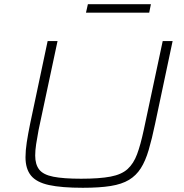

<svg xmlns="http://www.w3.org/2000/svg" viewBox="-20 -883 873 911"><path d="M373 8Q272 8 212.5 -5Q153 -18 127 -50Q101 -82 101 -137Q101 -169 107 -208Q113 -247 123 -296L206 -688H253L163 -266Q156 -229 151.5 -199Q147 -169 147 -145Q147 -103 166 -78.5Q185 -54 233 -44.5Q281 -35 365 -35Q452 -35 504.5 -45Q557 -55 585.5 -81Q614 -107 630.5 -151.5Q647 -196 662 -266L752 -688H799L716 -296Q701 -224 685.5 -171.5Q670 -119 648 -84.5Q626 -50 592 -29.5Q558 -9 505 -0.5Q452 8 373 8ZM388 -823 397 -863H696L688 -823Z"/></svg>

Font: Saira Expanded ExtraLight
Style: Italic
Weight: 250
Width: 7
Italic angle: -12°
Designer: Hector Gatti with collaboration of the Omnibus-Type team
Foundry: Omnibus-Type
Version: Version 1.101